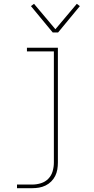

<svg xmlns="http://www.w3.org/2000/svg" viewBox="-20 -770 490 1005"><path d="M69 215V196H149Q172 196 194.5 189Q217 182 233 165.5Q249 149 255.5 126.5Q262 104 262 81V-501H121V-520H283V81Q283 99 280 117Q277 135 269 151Q261 167 248 180Q235 193 218.5 201Q202 209 184.5 212Q167 215 149 215ZM256 -600 142 -738 158 -750 270 -617 382 -750 398 -738 284 -600Z"/></svg>

Font: Iosevka Etoile Thin
Style: Regular
Weight: 100
Designer: Belleve Invis
Foundry: Belleve Invis
Version: Version 22.1.2; ttfautohint (v1.8.4)